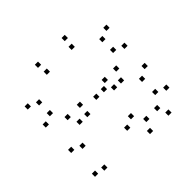

<svg xmlns="http://www.w3.org/2000/svg" viewBox="-121 -681 863 863"><g transform="rotate(45 310.0 -250.0)"><path d="M297.5 -391.5V-411.5H277.5V-391.5ZM297.5 -83V-103H277.5V-83ZM413 10V-10H393V10ZM564.5 10V-10H544.5V10ZM574.5 -39V-59H554.5V-39ZM436 -39V-59H416V-39ZM350.5 -106V-126H330.5V-106ZM350.5 -369V-389H330.5V-369ZM412.5 -441V-461H392.5V-441ZM496 -441V-461H476V-441ZM553.5 -396V-416H533.5V-396ZM553.5 -327V-347H533.5V-327ZM496 -287V-307H476V-287ZM324 -287V-307H304V-287ZM324 -238.5V-258.5H304V-238.5ZM520.5 -238.5V-258.5H500.5V-238.5ZM603.5 -300.5V-320.5H583.5V-300.5ZM603.5 -417.5V-437.5H583.5V-417.5ZM517.5 -490V-510H497.5V-490ZM380 -490V-510H360V-490ZM251.5 10V-10H231.5V10ZM350.5 -155V-175H330.5V-155ZM350.5 -325V-345H330.5V-325ZM251.5 -490V-510H231.5V-490ZM137 -490V-510H117V-490ZM37 -325V-345H17V-325ZM37 -155V-175H17V-155ZM137 10V-10H117V10ZM87 -161V-181H67V-161ZM87 -319V-339H67V-319ZM160 -441V-461H140V-441ZM228.5 -441V-461H208.5V-441ZM297.5 -319V-339H277.5V-319ZM297.5 -161V-181H277.5V-161ZM228.5 -39V-59H208.5V-39ZM160 -39V-59H140V-39Z"/></g></svg>

Font: Monaspace Krypton Dots Var
Style: Regular
Weight: 400
Designer: Riley Cran and the Lettermatic Team
Version: Version 1.100 (Monaspace Krypton Dots)